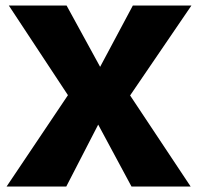

<svg xmlns="http://www.w3.org/2000/svg" viewBox="-20 -678 721 698"><path d="M227 -332 12 -658H222L344 -435L463 -658H676L453 -331L673 0H458L337 -225L221 0H4Z"/></svg>

Font: Ysabeau Heavy
Style: Regular
Weight: 800
Designer: Christian Thalmann (Catharsis Fonts)
Version: Version 0.003